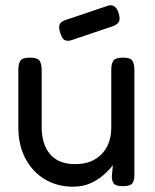

<svg xmlns="http://www.w3.org/2000/svg" viewBox="-20 -692 583 723"><path d="M255 11Q196 11 149.5 -16.5Q103 -44 76 -94.5Q49 -145 49 -213V-430Q49 -451 56.5 -463Q64 -475 93 -475Q122 -475 129.5 -462.5Q137 -450 137 -429V-212Q137 -149 168.5 -111.5Q200 -74 263 -74Q326 -74 362.5 -111.5Q399 -149 399 -212V-430Q399 -451 406.5 -463Q414 -475 443 -475Q472 -475 479 -462.5Q486 -450 486 -429V-32Q486 -13 478.5 -2Q471 9 443 9Q415 9 408 -1.5Q401 -12 401 -27L405 -70Q392 -53 371.5 -34.5Q351 -16 322 -2.5Q293 11 255 11ZM247 -540Q231 -536 222 -542Q213 -548 207 -568Q200 -589 204.5 -600Q209 -611 228 -617L388 -671Q416 -678 427 -642Q433 -621 428 -610.5Q423 -600 404 -593Z"/></svg>

Font: Fredoka
Style: Regular
Weight: 400
Designer: Ben Nathan
Foundry: Milena B. Brandão, Ben Nathan
Version: Version 2.001